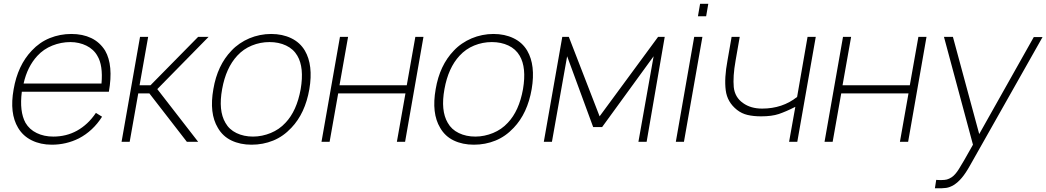

<svg xmlns="http://www.w3.org/2000/svg" viewBox="-20 -760 5608 1029"><path d="M494 -155 527 -134.5Q478.5 -58 403 -18.5Q335 15.5 257.5 15.5Q197.5 15.5 150.2 -7.8Q103 -31 77 -75Q30 -153 53 -281Q75 -409.5 150 -488.5Q192.5 -534 247.2 -556Q302 -578 362.5 -578Q423 -578 469 -556Q515 -534 543.5 -488.5Q588.5 -410 563.5 -268.5H97Q83.5 -162.5 116.5 -102Q137.5 -66 176.8 -47Q216 -28 265.5 -28Q335.5 -28 392.5 -59.5Q452 -92.5 494 -155ZM106.5 -312.5H524Q532.5 -410 502 -460.5Q492 -478.5 477 -492.2Q462 -506 443.2 -515.2Q424.5 -524.5 402.5 -529.5Q380.5 -534.5 357.5 -534.5Q307.5 -534.5 260.5 -515.8Q213.5 -497 180 -460.5Q126.5 -402.5 106.5 -312.5Z M675 0H631.5L730.5 -562.5H774L728 -303H786.5L1042 -562.5H1098L823 -282.5L1042 0H981.5L780.5 -259.5H721Z M1147.5 -75Q1100.5 -153 1123.5 -282.5Q1145 -410 1220.5 -488.5Q1240 -509.5 1264.5 -526.2Q1289 -543 1316.2 -554.5Q1343.5 -566 1373.2 -572Q1403 -578 1433 -578Q1493.5 -578 1540.8 -555.2Q1588 -532.5 1614 -488.5Q1659.5 -410.5 1638 -282.5Q1615.5 -152.5 1541.5 -75Q1498 -28.5 1443.8 -6.5Q1389.5 15.5 1328 15.5Q1267.5 15.5 1220.5 -7Q1173.5 -29.5 1147.5 -75ZM1573.5 -461.5Q1552.5 -497.5 1513.2 -516Q1474 -534.5 1424.5 -534.5Q1375 -534.5 1329.8 -516Q1284.5 -497.5 1251.5 -461.5Q1191 -396.5 1170.5 -282.5Q1149.5 -167.5 1188 -102Q1208 -66 1247.2 -47Q1286.5 -28 1336 -28Q1360.5 -28 1384.5 -33Q1408.5 -38 1431 -47.2Q1453.5 -56.5 1473.5 -70.2Q1493.5 -84 1510 -102Q1570.5 -165.5 1591.5 -282.5Q1611 -398 1573.5 -461.5Z M2249.5 -562.5 2151 0H2107L2153 -259.5H1792.5L1746.5 0H1703L1802 -562.5H1845.5L1799.5 -303H2160L2206 -562.5Z M2339 -75Q2292 -153 2315 -282.5Q2336.5 -410 2412 -488.5Q2431.5 -509.5 2456 -526.2Q2480.5 -543 2507.8 -554.5Q2535 -566 2564.8 -572Q2594.5 -578 2624.5 -578Q2685 -578 2732.2 -555.2Q2779.5 -532.5 2805.5 -488.5Q2851 -410.5 2829.5 -282.5Q2807 -152.5 2733 -75Q2689.5 -28.5 2635.2 -6.5Q2581 15.5 2519.5 15.5Q2459 15.5 2412 -7Q2365 -29.5 2339 -75ZM2765 -461.5Q2744 -497.5 2704.8 -516Q2665.5 -534.5 2616 -534.5Q2566.5 -534.5 2521.2 -516Q2476 -497.5 2443 -461.5Q2382.5 -396.5 2362 -282.5Q2341 -167.5 2379.5 -102Q2399.5 -66 2438.8 -47Q2478 -28 2527.5 -28Q2552 -28 2576 -33Q2600 -38 2622.5 -47.2Q2645 -56.5 2665 -70.2Q2685 -84 2701.5 -102Q2762 -165.5 2783 -282.5Q2802.5 -398 2765 -461.5Z M3542.5 -562.5 3445.5 0H3401.5L3483 -458.5L3207 -79H3159L3019.5 -458.5L2938 0H2894.5L2993.5 -562.5H3028.5L3193.5 -136.5L3507 -562.5Z M3776 -739.5 3764.5 -673H3720.5L3732 -739.5ZM3744.5 -562.5 3645.5 0H3602L3700.5 -562.5Z M4352 -562.5 4253 0H4209L4242.5 -187.5Q4217 -174.5 4195 -165Q4173 -155.5 4154 -149Q4116.5 -136.5 4059 -136.5Q4018.5 -136.5 3987 -143.8Q3955.5 -151 3930 -171Q3877.5 -212.5 3869.5 -276Q3861 -340.5 3879 -436.5L3901 -562.5H3944.5L3922.5 -436.5Q3914.5 -392 3912.2 -356.2Q3910 -320.5 3912.5 -293Q3918.5 -238 3962.5 -207.5Q4003.5 -178 4064.5 -178Q4173.5 -178 4252 -240.5L4308 -562.5Z M4945.5 -562.5 4847 0H4803L4849 -259.5H4488.5L4442.5 0H4399L4498 -562.5H4541.5L4495.5 -303H4856L4902 -562.5Z M5567.5 -561.5 5178 128Q5155 169 5134.5 193.2Q5114 217.5 5091.5 231.5Q5071 244 5051 247Q5041.5 248.5 5026.5 249Q5011.5 249.5 4990.5 249L4997.5 204Q5003 204.5 5009.5 204.8Q5016 205 5024.5 205Q5042.5 205 5054.5 202Q5066.5 199 5081 189.5Q5100 176.5 5119 146Q5128.5 131.5 5147.2 99Q5166 66.5 5194.5 15.5L5039 -562.5H5087L5228 -41.5L5520.5 -561.5Z"/></svg>

Font: Russisch Sans ExtraLight
Style: Italic
Weight: 200
Width: 4
Italic angle: -10°
Designer: Michael Sharanda (font) & Cristiano Sobral (main changes)
Foundry: Michael Sharanda
Version: Version 2.00;September 8, 2020;FontCreator 13.0.0.2681 64-bi